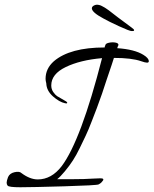

<svg xmlns="http://www.w3.org/2000/svg" viewBox="-20 -768 647 809"><path d="M575 -510Q535 -524 460 -524Q458 -516 428 -428Q424 -414 410 -373.5Q396 -333 388 -312.5Q380 -292 366 -255.5Q352 -219 341 -196Q330 -173 316 -144Q302 -115 287.5 -92.5Q273 -70 253.5 -46.5Q234 -23 221 -13Q238 -13 287 -13Q336 -13 373 -15.5Q410 -18 413.5 -15Q417 -12 414 -7.5Q411 -3 407 1Q403 5 395.5 9Q388 13 251 17Q114 21 65.5 21Q17 21 12 14Q8 9 8 1.5Q8 -6 14 -22Q21 -38 41.5 -42.5Q62 -47 70 -39Q106 -12 139 -12Q197 -12 240 -68Q321 -176 410 -523Q318 -515 257 -485.5Q196 -456 196 -408Q196 -392 204.5 -380Q213 -368 220.5 -363Q228 -358 241 -351Q254 -344 259 -340.5Q264 -337 263 -334Q262 -331 254 -333Q230 -338 203 -362Q176 -386 175 -417Q172 -428 172 -436Q172 -479 207 -510Q275 -568 421 -568Q421 -572 424 -578Q425 -585 439.5 -588Q454 -591 467 -588.5Q480 -586 479 -578Q475 -570 474 -565Q547 -560 584 -537Q607 -523 607 -510Q607 -504 599.5 -504Q592 -504 575 -510ZM416 -690Q367 -716 367 -733Q367 -742 381 -747Q384 -748 386.5 -748Q389 -748 391.5 -748Q394 -748 397.5 -747Q401 -746 403 -745.5Q405 -745 408.5 -743Q412 -741 414 -740Q416 -739 420.5 -736.5Q425 -734 426 -733Q437 -726 454.5 -712Q472 -698 507.5 -672Q543 -646 544 -644Q545 -642 545 -639.5Q545 -637 535.5 -637Q526 -637 481.5 -657.5Q437 -678 416 -690Z"/></svg>

Font: Allura
Style: Regular
Weight: 400
Designer: Robert E. Leuschke
Foundry: Robert E. Leuschke
Version: Version 1.004